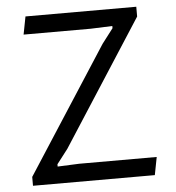

<svg xmlns="http://www.w3.org/2000/svg" viewBox="-52 -763 743 811"><g transform="rotate(-5 320.0 -357.5)"><path d="M447.8 -633.8V-643.1L355.5 -639.6H71.3L85.9 -715.3H555.7V-673.8L213.4 -143.1L166 -81.5V-71.8L257.8 -75.7H586.4L571.8 0H55.2V-37.6L400.4 -571.8Z"/></g></svg>

Font: Proza Libre
Style: Regular
Weight: 400
Designer: Jasper de Waard
Foundry: Jasper de Waard
Version: Version 1.000; ttfautohint (v1.4.1.8-43bc)